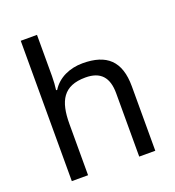

<svg xmlns="http://www.w3.org/2000/svg" viewBox="-137 -868 892 977"><g transform="rotate(-20 309.0 -380.0)"><path d="M173 -537V-760H85V0H173V-277C173 -402 210 -472 330 -472C412 -472 450 -429 450 -343V0H537V-349C537 -486 471 -545 341 -545C272 -545 208 -517 174 -462H168C171 -483 173 -511 173 -537Z"/></g></svg>

Font: Noto Sans Cypriot
Style: Regular
Weight: 400
Designer: Monotype Design Team
Foundry: Monotype Imaging Inc.
Version: Version 2.002